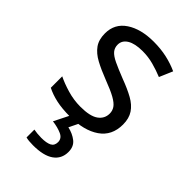

<svg xmlns="http://www.w3.org/2000/svg" viewBox="-236 -629 951 951"><g transform="rotate(45 239.5 -153.0)"><path d="M434 -148Q434 -70 376 -30Q318 10 220 10Q164 10 123.5 1Q83 -8 52 -24V-104Q84 -88 129.5 -74.5Q175 -61 222 -61Q289 -61 319 -82.5Q349 -104 349 -140Q349 -160 338 -176Q327 -192 298.5 -208Q270 -224 217 -244Q165 -264 128 -284Q91 -304 71 -332Q51 -360 51 -404Q51 -472 106.5 -509Q162 -546 252 -546Q301 -546 343.5 -536.5Q386 -527 423 -510L393 -440Q359 -454 322 -464Q285 -474 246 -474Q192 -474 163.5 -456.5Q135 -439 135 -409Q135 -387 148 -371.5Q161 -356 191.5 -341.5Q222 -327 273 -307Q324 -288 360 -268Q396 -248 415 -219.5Q434 -191 434 -148ZM339 139Q339 187 302 213.5Q265 240 191 240Q159 240 141 235V180Q150 182 165 183.5Q180 185 194 185Q230 185 249 175.5Q268 166 268 141Q268 115 241.5 103Q215 91 177 86L220 0H278L252 53Q288 61 313.5 81Q339 101 339 139Z"/></g></svg>

Font: Noto Sans Ogham
Style: Regular
Weight: 400
Designer: Monotype Design Team
Foundry: Monotype Imaging Inc.
Version: Version 2.001; ttfautohint (v1.8.4.7-5d5b)